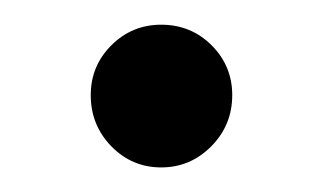

<svg xmlns="http://www.w3.org/2000/svg" viewBox="-20 -342 264 157"><path d="M54.2 -264.2Q54.2 -288.1 71 -304.9Q87.9 -321.8 111.8 -321.8Q136.2 -321.8 153.1 -304.9Q169.9 -288.1 169.9 -264.2Q169.9 -239.7 152.8 -222.4Q135.7 -205.1 111.8 -205.1Q87.9 -205.1 71 -222.4Q54.2 -239.7 54.2 -264.2Z"/></svg>

Font: Crimson
Style: Roman
Weight: 400
Version: Version 0.8